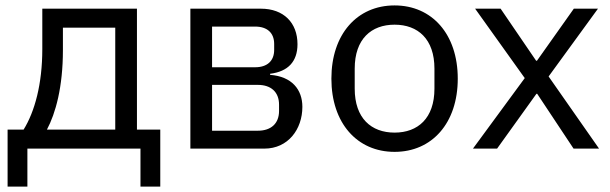

<svg xmlns="http://www.w3.org/2000/svg" viewBox="-20 -548 2250 708"><path d="M8 -70V140H81V0H498V140H571V-70H485V-516H136V-367C136 -238 108 -136 67 -70ZM405 -70H153C185 -130 212 -227 212 -363V-446H405Z M682 -516V0H955C1042 0 1095 -71 1095 -154C1095 -218 1056 -266 976 -272V-276C1042 -284 1077 -321 1077 -385C1077 -464 1026 -516 942 -516ZM921 -300H762V-450H921C965 -450 991 -427 991 -386V-364C991 -323 965 -300 921 -300ZM931 -66H762V-235H931C979 -235 1009 -209 1009 -162V-139C1009 -92 979 -66 931 -66Z M1435 12C1573 12 1668 -94 1668 -258C1668 -422 1573 -528 1435 -528C1297 -528 1202 -422 1202 -258C1202 -94 1297 12 1435 12ZM1435 -59C1349 -59 1288 -112 1288 -221V-295C1288 -404 1349 -457 1435 -457C1521 -457 1582 -404 1582 -295V-221C1582 -112 1521 -59 1435 -59Z M1915 -260 1724 0H1813L1958 -202H1961L2095 0H2189L2003 -266L2185 -516H2096L1960 -324H1957L1826 -516H1732Z"/></svg>

Font: Braiins Sans
Style: Regular
Weight: 400
Designer: Mike Abbink, Paul van der Laan, Pieter van Rosmalen, Jiri Chlebus, Lubos Buracinsky
Foundry: Bold Monday, Sudetype
Version: Version 1.000;hotconv 1.0.109;makeotfexe 2.5.65596